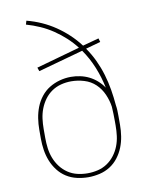

<svg xmlns="http://www.w3.org/2000/svg" viewBox="-84 -796 668 865"><g transform="rotate(-10 250.0 -363.5)"><path d="M250 8Q224 8 198 2Q172 -4 150 -18Q128 -32 112 -53Q96 -74 86.5 -98Q77 -122 73 -148Q69 -174 69 -200V-241Q69 -267 73 -293Q77 -319 86.5 -343.5Q96 -368 112.5 -389Q129 -410 151 -423.5Q173 -437 198.5 -444Q224 -451 250 -451Q271 -451 292.5 -446.5Q314 -442 333 -432.5Q352 -423 368.5 -408.5Q385 -394 397 -376Q387 -425 368 -471.5Q349 -518 321 -558L115 -501L109 -518L309 -574Q289 -600 264.5 -622.5Q240 -645 212.5 -663.5Q185 -682 154.5 -695.5Q124 -709 92 -718L97 -735Q132 -726 164.5 -711.5Q197 -697 226.5 -677Q256 -657 282 -632.5Q308 -608 329 -580L403 -600L408 -583L340 -564Q361 -534 376.5 -501Q392 -468 402.5 -433Q413 -398 419 -362Q425 -326 428 -290Q430 -278 430.5 -265.5Q431 -253 431 -241V-200Q431 -174 427 -148Q423 -122 413.5 -98Q404 -74 388 -53Q372 -32 350 -18Q328 -4 302 2Q276 8 250 8ZM250 -10Q274 -10 297 -15.5Q320 -21 339.5 -34Q359 -47 373.5 -66Q388 -85 396.5 -107Q405 -129 408 -152.5Q411 -176 411 -200V-221Q411 -237 410.5 -253Q410 -269 409 -286Q405 -315 392.5 -343.5Q380 -372 358.5 -392.5Q337 -413 307.5 -422Q278 -431 248 -431Q224 -431 201 -425Q178 -419 159 -406Q140 -393 126 -374Q112 -355 103.5 -333Q95 -311 92 -287.5Q89 -264 89 -241V-200Q89 -176 92 -152.5Q95 -129 103.5 -107Q112 -85 126.5 -66Q141 -47 160.5 -34Q180 -21 203 -15.5Q226 -10 250 -10Z"/></g></svg>

Font: Iosevka Slab Thin
Style: Regular
Weight: 100
Monospace: yes
Designer: Belleve Invis
Foundry: Belleve Invis
Version: Version 11.1.0; ttfautohint (v1.8.3)